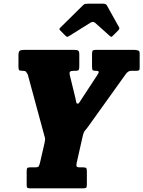

<svg xmlns="http://www.w3.org/2000/svg" viewBox="-20 -1020 776 1040"><path d="M124.5 -18.5V-92Q124.5 -105.5 127.5 -109.5Q130.5 -113.5 143.5 -113.5H170Q186 -113.5 189.8 -119.2Q193.5 -125 197 -140L221 -244Q225.5 -264 223.5 -273.5Q221.5 -283 217 -297L130.5 -616Q124 -628 120 -632.2Q116 -636.5 104 -636.5H101Q86.5 -636.5 83.2 -640.8Q80 -645 80 -660V-720Q80 -740.5 87.2 -745.2Q94.5 -750 113.5 -750H379.5Q396.5 -750 403 -746.2Q409.5 -742.5 409.5 -725V-660Q409.5 -645 405.5 -640.8Q401.5 -636.5 391 -636.5H380Q365 -636.5 359.8 -632Q354.5 -627.5 358.5 -611.5L388 -490.5Q391 -478 392.5 -468.2Q394 -458.5 401 -458.5Q406.5 -458.5 411.2 -466.8Q416 -475 426.5 -490.5L506.5 -612.5Q516.5 -627 514.2 -631.8Q512 -636.5 501 -636.5H495.5Q485.5 -636.5 482 -640.2Q478.5 -644 478.5 -662V-726.5Q478.5 -742 482.5 -746Q486.5 -750 501.5 -750H703Q714.5 -750 725.5 -747.5Q736.5 -745 736.5 -732V-651.5Q736.5 -641.5 732.2 -639Q728 -636.5 718 -636.5H689.5Q674 -636.5 660 -617L459.5 -337Q450.5 -324 441.8 -314.5Q433 -305 428 -282.5L395.5 -138.5Q392.5 -124 395 -118.8Q397.5 -113.5 413.5 -113.5H429.5Q444 -113.5 447.2 -109.2Q450.5 -105 450.5 -90V-20Q450.5 -7.5 447 -3.8Q443.5 0 431.5 0H142.5Q131 0 127.8 -3.2Q124.5 -6.5 124.5 -18.5ZM334.5 -826.5 306 -855.5Q301 -861 301.8 -863.5Q302.5 -866 308.5 -872L429.5 -991.5Q435.5 -997.5 441.2 -998.8Q447 -1000 458 -1000H537Q553.5 -1000 558.5 -991.5L625 -872Q629.5 -865 621 -856L591 -826Q584.5 -819.5 582.2 -820.2Q580 -821 574.5 -825.5L495 -896.5Q484.5 -906 470 -897L352 -823.5Q345 -819.5 341.8 -821Q338.5 -822.5 334.5 -826.5Z"/></svg>

Font: Besley* Condensed Heavy
Style: Italic
Weight: 800
Width: 3
Italic angle: -13°
Designer: Owen Earl
Foundry: indestructible type*
Version: Version 3.000; ttfautohint (v1.8.3)